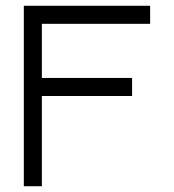

<svg xmlns="http://www.w3.org/2000/svg" viewBox="-20 -645 602 665"><path d="M62.5 -625V0H125V-312.5H437.5V-375H125V-562.5H500V-625Z"/></svg>

Font: ChillMoonMono
Style: Regular
Weight: 400
Designer: Warren2060
Foundry: ChillType
Version: Version 1.000;Glyphs 3.1.1 (3135)